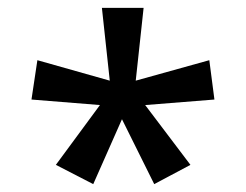

<svg xmlns="http://www.w3.org/2000/svg" viewBox="-20 -765 625 488"><path d="M122 -346 234 -498 60 -512 75 -612 259 -560 239 -745H345L325 -560L512 -612L525 -512L349 -498L464 -346L372 -297L290 -462L217 -297Z"/></svg>

Font: Noto Sans Gurmukhi UI SemiCondensed Medium
Style: Regular
Weight: 500
Width: 4
Designer: Jelle Bosma - Monotype Design Team
Foundry: Monotype Imaging Inc.
Version: Version 2.004; ttfautohint (v1.8.4.7-5d5b)